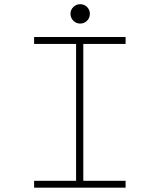

<svg xmlns="http://www.w3.org/2000/svg" viewBox="-20 -872 750 892"><path d="M563.5 -668H367V-32H563.5V0H138.5V-32H333.5V-668H138.5V-700H563.5ZM352.5 -762.5Q334 -762.5 320.8 -775.8Q307.5 -789 307.5 -807.5Q307.5 -826.5 320.8 -839.5Q334 -852.5 352.5 -852.5Q371.5 -852.5 384.5 -839.5Q397.5 -826.5 397.5 -807.5Q397.5 -789 384.5 -775.8Q371.5 -762.5 352.5 -762.5Z"/></svg>

Font: League Mono Thin
Style: Regular
Weight: 100
Width: 6
Designer: Tyler Finck
Foundry: The League of Moveable Type / Tyler Finck
Version: Version 2.300;RELEASE